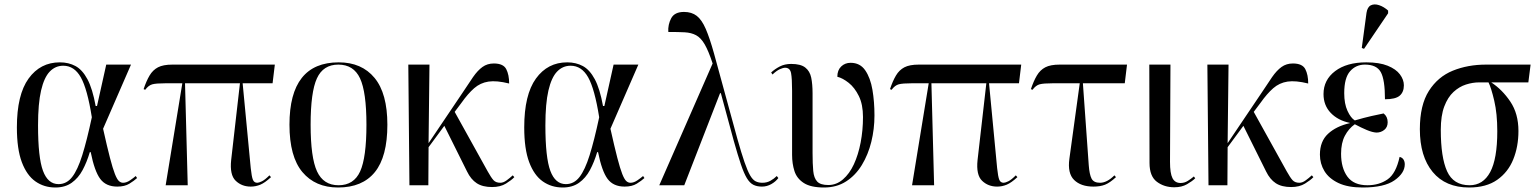

<svg xmlns="http://www.w3.org/2000/svg" viewBox="-20 -823 6835 853"><path d="M226 10Q176 10 137.5 -17Q99 -44 77 -102.5Q55 -161 55 -257Q55 -402 107 -474Q159 -546 246 -546Q285 -546 315.5 -529.5Q346 -513 368.5 -471Q391 -429 405 -352H411L452 -536H562L438 -251Q456 -170 468.5 -122Q481 -74 490.5 -50Q500 -26 508.5 -18.5Q517 -11 527 -11Q542 -11 558 -22Q574 -33 583 -41L589 -32Q576 -20 555 -7Q534 6 501 6Q451 6 425.5 -28Q400 -62 383 -147H379Q366 -103 347 -67.5Q328 -32 298.5 -11Q269 10 226 10ZM240 -5Q276 -5 300.5 -36.5Q325 -68 345.5 -133.5Q366 -199 388 -302Q368 -428 339 -479.5Q310 -531 261 -531Q226 -531 201 -505Q176 -479 162.5 -421Q149 -363 149 -266Q149 -123 171 -64Q193 -5 240 -5Z M716 0 790 -453H715Q674 -453 657 -448.5Q640 -444 625 -424L618 -427Q630 -463 644.5 -487.5Q659 -512 682 -524Q705 -536 746 -536H1201L1191 -453H1058L1094 -76Q1098 -38 1103.5 -24.5Q1109 -11 1123 -11Q1130 -11 1143.5 -17.5Q1157 -24 1177 -44L1184 -36Q1157 -11 1136.5 -2.5Q1116 6 1094 6Q1054 6 1027 -20Q1000 -46 1007 -112L1046 -453H802L814 0Z M1482 10Q1381 10 1323.5 -58.5Q1266 -127 1266 -269Q1266 -546 1485 -546Q1587 -546 1644 -477Q1701 -408 1701 -269Q1701 -127 1645.5 -58.5Q1590 10 1482 10ZM1484 0Q1552 0 1580 -61.5Q1608 -123 1608 -269Q1608 -414 1579.5 -475Q1551 -536 1483 -536Q1416 -536 1388 -475Q1360 -414 1360 -269Q1360 -123 1388.5 -61.5Q1417 0 1484 0Z M1799 0 1794 -536H1888L1884 -187L2035 -411Q2061 -451 2081.5 -480.5Q2102 -510 2123.5 -525.5Q2145 -541 2174 -541Q2216 -541 2229 -516Q2242 -491 2242 -452Q2186 -466 2150 -460.5Q2114 -455 2086.5 -431Q2059 -407 2030 -366L2000 -326L2147 -61Q2162 -34 2172.5 -22.5Q2183 -11 2203 -11Q2216 -11 2230.5 -21.5Q2245 -32 2258 -44L2265 -36Q2253 -23 2228 -7.5Q2203 8 2166 8Q2124 8 2098 -9Q2072 -26 2055 -61L1954 -264L1884 -169L1883 0Z M2480 10Q2430 10 2391.5 -17Q2353 -44 2331 -102.5Q2309 -161 2309 -257Q2309 -402 2361 -474Q2413 -546 2500 -546Q2539 -546 2569.5 -529.5Q2600 -513 2622.5 -471Q2645 -429 2659 -352H2665L2706 -536H2816L2692 -251Q2710 -170 2722.5 -122Q2735 -74 2744.5 -50Q2754 -26 2762.5 -18.5Q2771 -11 2781 -11Q2796 -11 2812 -22Q2828 -33 2837 -41L2843 -32Q2830 -20 2809 -7Q2788 6 2755 6Q2705 6 2679.5 -28Q2654 -62 2637 -147H2633Q2620 -103 2601 -67.5Q2582 -32 2552.5 -11Q2523 10 2480 10ZM2494 -5Q2530 -5 2554.5 -36.5Q2579 -68 2599.5 -133.5Q2620 -199 2642 -302Q2622 -428 2593 -479.5Q2564 -531 2515 -531Q2480 -531 2455 -505Q2430 -479 2416.5 -421Q2403 -363 2403 -266Q2403 -123 2425 -64Q2447 -5 2494 -5Z M2909 0 3146 -541Q3128 -596 3111 -625.5Q3094 -655 3072.5 -666.5Q3051 -678 3021.5 -679.5Q2992 -681 2949 -681Q2947 -714 2962 -742Q2977 -770 3019 -770Q3053 -770 3075.5 -752.5Q3098 -735 3115.5 -694.5Q3133 -654 3152 -586L3256 -206Q3274 -142 3287.5 -103Q3301 -64 3312.5 -44Q3324 -24 3337 -17.5Q3350 -11 3367 -11Q3387 -11 3403 -20Q3419 -29 3431 -41L3438 -32Q3426 -16 3406.5 -5Q3387 6 3365 6Q3343 6 3327 -2Q3311 -10 3298 -31.5Q3285 -53 3271.5 -93Q3258 -133 3240 -197L3182 -411V-409H3179L3020 0Z M3641 10Q3582 10 3551 -10Q3520 -30 3509.5 -63Q3499 -96 3499 -135V-420Q3499 -474 3494.5 -498Q3490 -522 3468 -522Q3459 -522 3444.5 -515.5Q3430 -509 3412 -492L3406 -501Q3422 -516 3444 -527.5Q3466 -539 3495 -539Q3537 -539 3557.5 -523Q3578 -507 3584 -478Q3590 -449 3590 -408V-143Q3590 -95 3593 -63.5Q3596 -32 3610.5 -16.5Q3625 -1 3660 -1Q3696 -1 3725 -26Q3754 -51 3773.5 -93Q3793 -135 3803.5 -189.5Q3814 -244 3814 -303Q3814 -359 3795.5 -396.5Q3777 -434 3750.5 -455Q3724 -476 3700 -482Q3700 -511 3717 -527.5Q3734 -544 3759 -544Q3801 -544 3824 -510.5Q3847 -477 3856 -424Q3865 -371 3865 -310Q3865 -250 3851 -193Q3837 -136 3809 -90Q3781 -44 3739 -17Q3697 10 3641 10Z M4032 0 4106 -453H4031Q3990 -453 3973 -448.5Q3956 -444 3941 -424L3934 -427Q3946 -463 3960.5 -487.5Q3975 -512 3998 -524Q4021 -536 4062 -536H4517L4507 -453H4374L4410 -76Q4414 -38 4419.5 -24.5Q4425 -11 4439 -11Q4446 -11 4459.5 -17.5Q4473 -24 4493 -44L4500 -36Q4473 -11 4452.5 -2.5Q4432 6 4410 6Q4370 6 4343 -20Q4316 -46 4323 -112L4362 -453H4118L4130 0Z M4838 6Q4782 6 4752 -23.5Q4722 -53 4731 -118L4777 -453H4657Q4616 -453 4599 -448.5Q4582 -444 4567 -424L4560 -427Q4572 -463 4586.5 -487.5Q4601 -512 4624 -524Q4647 -536 4688 -536H4987L4977 -453H4791L4817 -89Q4820 -48 4829.5 -29.5Q4839 -11 4867 -11Q4898 -11 4931 -44L4938 -36Q4911 -11 4889.5 -2.5Q4868 6 4838 6Z M5197 9Q5152 9 5119.5 -15.5Q5087 -40 5087 -99L5086 -536H5180L5178 -104Q5178 -53 5189 -31.5Q5200 -10 5225 -10Q5242 -10 5256.5 -19Q5271 -28 5284 -39L5290 -31Q5277 -18 5253.5 -4.5Q5230 9 5197 9Z M5349 0 5344 -536H5438L5434 -187L5585 -411Q5611 -451 5631.5 -480.5Q5652 -510 5673.5 -525.5Q5695 -541 5724 -541Q5766 -541 5779 -516Q5792 -491 5792 -452Q5736 -466 5700 -460.5Q5664 -455 5636.5 -431Q5609 -407 5580 -366L5550 -326L5697 -61Q5712 -34 5722.5 -22.5Q5733 -11 5753 -11Q5766 -11 5780.5 -21.5Q5795 -32 5808 -44L5815 -36Q5803 -23 5778 -7.5Q5753 8 5716 8Q5674 8 5648 -9Q5622 -26 5605 -61L5504 -264L5434 -169L5433 0Z M6034 10Q5968 10 5926 -10Q5884 -30 5864 -63Q5844 -96 5844 -136Q5844 -195 5880 -228.5Q5916 -262 5977 -276V-277Q5924 -288 5892 -321.5Q5860 -355 5860 -405Q5860 -468 5911.5 -507Q5963 -546 6050 -546Q6108 -546 6145 -531Q6182 -516 6199.5 -492.5Q6217 -469 6217 -444Q6217 -414 6198.5 -398Q6180 -382 6133 -382Q6133 -469 6114.5 -502.5Q6096 -536 6044 -536Q6004 -536 5978 -506.5Q5952 -477 5952 -409Q5952 -362 5966.5 -330.5Q5981 -299 5999 -288Q6040 -300 6073 -307.5Q6106 -315 6127 -319Q6145 -305 6145 -280Q6145 -258 6130 -246Q6115 -234 6095 -234Q6077 -235 6052 -245.5Q6027 -256 5999 -271Q5972 -252 5955 -220Q5938 -188 5938 -140Q5938 -77 5966 -38.5Q5994 0 6055 0Q6107 0 6144.5 -26Q6182 -52 6198 -126Q6210 -123 6215.5 -114Q6221 -105 6221 -93Q6221 -54 6175.5 -22Q6130 10 6034 10ZM6040 -606 6030 -610 6051 -766Q6055 -792 6070.5 -799.5Q6086 -807 6107 -800Q6128 -793 6147 -776V-764Z M6507 10Q6402 10 6345 -59Q6288 -128 6288 -249Q6288 -356 6328 -419Q6368 -482 6434.5 -509Q6501 -536 6582 -536H6780L6770 -457H6605Q6654 -425 6690 -371.5Q6726 -318 6726 -241Q6726 -172 6703 -115Q6680 -58 6631.5 -24Q6583 10 6507 10ZM6509 0Q6569 0 6600.5 -58.5Q6632 -117 6632 -240Q6632 -318 6618.5 -375.5Q6605 -433 6593 -457H6551Q6523 -457 6493 -447.5Q6463 -438 6437.5 -414.5Q6412 -391 6396.5 -350Q6381 -309 6381 -246Q6381 -124 6409 -62Q6437 0 6509 0Z"/></svg>

Font: Noto Serif Display SemiCondensed
Style: Regular
Weight: 400
Width: 4
Designer: Monotype Design Team
Foundry: Monotype Imaging Inc.
Version: Version 2.009